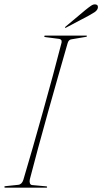

<svg xmlns="http://www.w3.org/2000/svg" viewBox="-20 -864 471 884"><path d="M117.5 -39Q115 -28.5 117.5 -20.8Q120 -13 127.5 -12L193 -6Q197 -6 197 -3Q197 0 194 0H5Q0 0 0 -3Q0 -7 6 -7L63.5 -13Q80.5 -14.5 87.5 -36Q108 -104.5 131.2 -185.5Q154.5 -266.5 178.2 -351.8Q202 -437 224 -518.2Q246 -599.5 263.5 -668Q265 -676.5 261.2 -680.5Q257.5 -684.5 252 -685L190 -693Q183.5 -694 183.5 -697Q183.5 -700 187.5 -700H377.5Q380.5 -700 380.5 -698Q380.5 -695 374 -694L309 -683Q295.5 -681.5 291 -664Q271 -595 247.8 -513.2Q224.5 -431.5 200.8 -346.8Q177 -262 155.5 -182.5Q134 -103 117.5 -39ZM371.5 -816.5Q388 -830 399.5 -837.8Q411 -845.5 420.5 -843.5Q428.5 -842 430.2 -836.2Q432 -830.5 429.5 -824Q425.5 -814.5 414.8 -807.5Q404 -800.5 389.5 -792.5L284.5 -737Q280 -735 279 -736.5Q278.5 -738.5 282 -741.5Z"/></svg>

Font: Fraunces 144pt Thin
Style: Italic
Weight: 100
Italic angle: -16°
Version: Version 1.000;[b76b70a41]